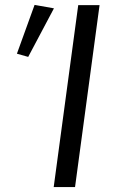

<svg xmlns="http://www.w3.org/2000/svg" viewBox="-20 -763 460 783"><path d="M199 0H286L386 -742H299ZM95 -531 200 -729 121 -743 49 -544Z"/></svg>

Font: Cheyenne Sans
Style: Italic
Weight: 400
Italic angle: -8.13011°
Designer: The Public Sans project authors (U.S. Web Design System), Libre Franklin designed by Pablo Impallari and Rodrigo Fuenzal
Foundry: The Cheyenne Sans Project Authors
Version: Version 2.007